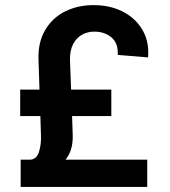

<svg xmlns="http://www.w3.org/2000/svg" viewBox="-20 -737 670 757"><path d="M61.5 0V-107.4H100.6Q124.5 -109.9 133.5 -137.7Q142.6 -165.5 141.6 -201.2L139.2 -279.3H59.6V-383.8H135.7L131.8 -502Q129.4 -569.8 158 -618.4Q186.5 -667 236.6 -691.9Q286.6 -716.8 348.6 -716.8Q412.6 -716.8 461.7 -692.4Q510.7 -668 537.6 -625.7Q564.5 -583.5 564.5 -531.2Q564.5 -517.6 563.5 -510.7L444.3 -520.5V-529.3Q444.3 -569.8 417.5 -591.1Q390.6 -612.3 351.6 -612.3Q325.2 -612.3 303.2 -600.1Q281.2 -587.9 268.3 -563Q255.4 -538.1 255.9 -502L260.3 -383.8H418.9V-279.3H264.2L266.6 -206.1Q269 -144.5 238.3 -107.4H560.5V0Z"/></svg>

Font: Pretendard SemiBold
Style: Regular
Weight: 600
Designer: Base glyphs from Inter by Rasmus Andersson; Hangeul glyphs from Noto Sans CJK(Source Han Sans) by Jang Soo-young and Kan
Foundry: Kil Hyung-jin
Version: Version 1.309